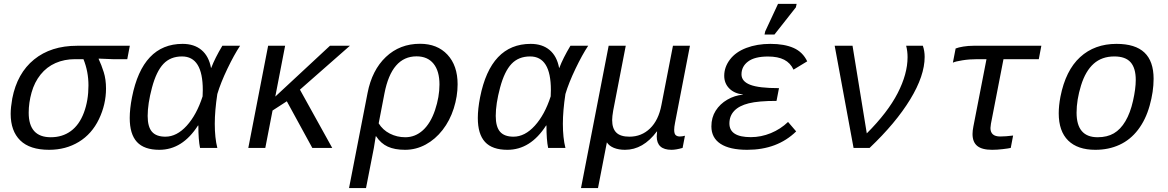

<svg xmlns="http://www.w3.org/2000/svg" viewBox="-20 -765 6041 993"><path d="M233.9 9.8Q134.3 9.8 84.7 -38.8Q35.2 -87.4 35.2 -176.3Q35.2 -209 43.5 -255.9Q68.8 -386.2 156.2 -457.3Q243.7 -528.3 378.4 -528.3H651.4L638.2 -459H562.5L490.7 -461.9L490.2 -460Q504.9 -428.7 516.6 -391.6Q528.3 -354.5 528.3 -307.1Q528.3 -225.1 491.7 -148.7Q455.1 -72.3 387.7 -31.2Q320.3 9.8 233.9 9.8ZM437.5 -323.2Q437.5 -395 411.6 -459H368.2Q313 -459 267.3 -439Q221.7 -418.9 189.9 -379.4Q158.2 -339.8 143.3 -286.6Q128.4 -233.4 128.4 -182.1Q128.4 -55.2 242.7 -55.2Q302.7 -55.2 346.4 -87.2Q390.1 -119.1 413.8 -182.1Q437.5 -245.1 437.5 -323.2Z M1003.9 -115.7Q923.3 9.8 804.2 9.8Q725.6 9.8 688.2 -30.8Q650.9 -71.3 650.9 -154.8Q650.9 -201.7 662.6 -261.7Q717.3 -538.1 924.3 -538.1Q984.4 -538.1 1022.2 -506.3Q1060.1 -474.6 1071.3 -413.6H1072.3Q1091.8 -464.8 1129.9 -528.3H1221.7Q1191.4 -482.9 1156.2 -409.7Q1121.1 -336.4 1104 -278.8Q1090.8 -192.4 1090.8 -124.5Q1090.8 -51.8 1104 0H1014.6Q1005.9 -41 1005.9 -115.7ZM743.7 -165.5Q743.7 -109.4 765.9 -83.7Q788.1 -58.1 835.4 -58.1Q894 -58.1 945.6 -114.7Q997.1 -171.4 1027.8 -266.6L1028.8 -299.3Q1028.8 -473.1 921.4 -473.1Q861.8 -473.1 825.2 -434.6Q788.6 -396 766.1 -312Q743.7 -228 743.7 -165.5Z M1595.2 0 1463.4 -241.2 1389.6 -193.4 1352.1 0H1264.2L1366.7 -528.3H1454.6L1403.8 -265.6L1686.5 -528.3H1789.6L1531.2 -301.3L1698.2 0Z M2074.7 9.8Q2021.5 9.8 1985.6 -6.6Q1949.7 -22.9 1925.3 -60.1H1923.3L1913.6 0L1873 207.5H1785.2L1880.9 -283.7Q1903.8 -402.3 1975.8 -470.5Q2047.9 -538.6 2152.3 -538.6Q2241.7 -538.6 2294.2 -482.2Q2346.7 -425.8 2346.7 -329.1Q2346.7 -267.1 2326.7 -204.1Q2306.6 -141.1 2269 -92.8Q2231.4 -44.4 2181.4 -17.3Q2131.3 9.8 2074.7 9.8ZM2252.9 -328.1Q2252.9 -397.5 2222.2 -435.5Q2191.4 -473.6 2134.3 -473.6Q2005.4 -473.6 1968.3 -281.7L1938.5 -127Q1959.5 -92.8 1996.3 -74Q2033.2 -55.2 2076.2 -55.2Q2127.4 -55.2 2167.2 -91.3Q2207 -127.4 2230 -195.8Q2252.9 -264.2 2252.9 -328.1Z M2804.2 -115.7Q2723.6 9.8 2604.5 9.8Q2525.9 9.8 2488.5 -30.8Q2451.2 -71.3 2451.2 -154.8Q2451.2 -201.7 2462.9 -261.7Q2517.6 -538.1 2724.6 -538.1Q2784.7 -538.1 2822.5 -506.3Q2860.4 -474.6 2871.6 -413.6H2872.6Q2892.1 -464.8 2930.2 -528.3H3022Q2991.7 -482.9 2956.5 -409.7Q2921.4 -336.4 2904.3 -278.8Q2891.1 -192.4 2891.1 -124.5Q2891.1 -51.8 2904.3 0H2814.9Q2806.2 -41 2806.2 -115.7ZM2543.9 -165.5Q2543.9 -109.4 2566.2 -83.7Q2588.4 -58.1 2635.7 -58.1Q2694.3 -58.1 2745.8 -114.7Q2797.4 -171.4 2828.1 -266.6L2829.1 -299.3Q2829.1 -473.1 2721.7 -473.1Q2662.1 -473.1 2625.5 -434.6Q2588.9 -396 2566.4 -312Q2543.9 -228 2543.9 -165.5Z M2984.9 207.5 3127.9 -528.3H3216.3L3151.4 -193.4Q3146 -162.1 3146 -144Q3146 -100.6 3167.5 -79.3Q3189 -58.1 3235.4 -58.1Q3297.9 -58.1 3342 -100.8Q3386.2 -143.6 3400.9 -222.2L3460.4 -528.3H3548.3L3471.2 -129.9Q3466.8 -107.9 3466.8 -93.8Q3466.8 -73.2 3474.6 -66.2Q3482.4 -59.1 3495.6 -59.1Q3508.3 -59.1 3522.5 -63L3510.3 0Q3476.1 9.8 3453.1 9.8Q3376.5 9.8 3376.5 -59.6L3378.4 -85H3377Q3306.2 9.8 3212.4 9.8Q3179.7 9.8 3155 -0.2Q3130.4 -10.3 3118.7 -28.8L3072.8 207.5Z M3863.3 -55.7Q3916 -55.7 3966.6 -76.4Q4017.1 -97.2 4055.7 -134.3L4097.7 -85.4Q4000 9.8 3844.7 9.8Q3753.9 9.8 3706.5 -21.2Q3659.2 -52.2 3659.2 -111.3Q3659.2 -157.2 3681.4 -192.4Q3703.6 -227.5 3741.5 -249.5Q3779.3 -271.5 3822.3 -275.4V-276.4Q3777.8 -281.2 3751.7 -307.6Q3725.6 -334 3725.6 -373Q3725.6 -418 3755.1 -457Q3784.7 -496.1 3839.8 -517.1Q3895 -538.1 3964.4 -538.1Q4036.6 -538.1 4084.2 -517.1Q4131.8 -496.1 4154.8 -447.8L4084 -404.8Q4067.9 -439.5 4035.6 -456.1Q4003.4 -472.7 3952.1 -472.7Q3883.3 -472.7 3849.1 -447Q3814.9 -421.4 3814.9 -380.4Q3814.9 -344.2 3859.6 -326.7Q3904.3 -309.1 4008.8 -309.1L3996.1 -243.2Q3902.3 -243.2 3852.5 -230.7Q3802.7 -218.3 3777.6 -191.9Q3752.4 -165.5 3752.4 -126.5Q3752.4 -55.7 3863.3 -55.7ZM3934.1 -586.4 3937.5 -602.5 4003.9 -745.1H4100.1L4096.2 -727.1L3985.4 -586.4Z M4477.5 0H4394.5L4296.9 -528.3H4389.2L4462.9 -75.2Q4571.3 -183.6 4622.6 -283.2Q4673.8 -382.8 4673.8 -469.2Q4673.8 -501 4666.5 -528.3H4752.9Q4762.2 -501.5 4762.2 -470.7Q4762.2 -373.5 4687.5 -251Q4612.8 -128.4 4477.5 0Z M5034.7 -459Q4994.1 -459 4957.5 -453.1Q4920.9 -447.3 4908.2 -440.9L4922.4 -514.2Q4936.5 -520 4962.2 -524.2Q4987.8 -528.3 5014.2 -528.3H5365.7L5352.5 -459H5169.9L5105 -125L5102.5 -103Q5102.5 -59.1 5152.8 -59.1Q5180.7 -59.1 5219.7 -64L5207.5 0Q5195.3 2.9 5166 6.3Q5136.7 9.8 5111.3 9.8Q5058.6 9.8 5034.2 -10.3Q5009.8 -30.3 5009.8 -71.8Q5009.8 -88.9 5014.2 -110.8L5082 -459Z M5645 9.8Q5553.2 9.8 5504.4 -38.3Q5455.6 -86.4 5455.6 -179.2Q5455.6 -217.8 5464.4 -264.6Q5491.2 -400.9 5566.2 -469.5Q5641.1 -538.1 5754.4 -538.1Q5851.6 -538.1 5898.9 -493.2Q5946.3 -448.2 5946.3 -357.4Q5946.3 -291.5 5925.8 -218.5Q5905.3 -145.5 5865.7 -93.8Q5826.2 -42 5770 -16.1Q5713.9 9.8 5645 9.8ZM5854 -351.6Q5854 -412.6 5827.4 -442.9Q5800.8 -473.1 5743.2 -473.1Q5678.7 -473.1 5636.5 -435.5Q5594.2 -397.9 5571 -323.2Q5547.9 -248.5 5547.9 -182.1Q5547.9 -55.2 5656.7 -55.2Q5706.1 -55.2 5740.7 -75.4Q5775.4 -95.7 5800.5 -138.2Q5825.7 -180.7 5839.8 -243.4Q5854 -306.2 5854 -351.6Z"/></svg>

Font: Liberation Mono
Style: Italic
Weight: 400
Italic angle: -12°
Monospace: yes
Designer: Steve Matteson
Foundry: Ascender Corporation
Version: Version 2.1.5